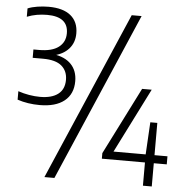

<svg xmlns="http://www.w3.org/2000/svg" viewBox="-58 -871 967 996"><g transform="rotate(5 425.0 -373.0)"><path d="M152.5 -302Q122 -302 92.5 -306.5Q63 -311 36.5 -320V-364Q64.5 -354.5 94 -349.5Q123.5 -344.5 151 -344.5Q212 -344.5 244.8 -369.8Q277.5 -395 277.5 -444Q277.5 -490 246.5 -516.5Q215.5 -543 149 -543H95.5V-586.5H125Q192 -586.5 226.5 -612.8Q261 -639 261 -685Q261 -728.5 233.2 -750Q205.5 -771.5 151 -771.5Q124 -771.5 97.8 -767Q71.5 -762.5 46.5 -752.5V-796Q68 -805 97.2 -809.5Q126.5 -814 155 -814Q230.5 -814 270.2 -781.5Q310 -749 310 -688.5Q310 -640.5 280.8 -608Q251.5 -575.5 199.5 -564.5V-571.5Q261.5 -563 293.8 -529.2Q326 -495.5 326 -441Q326 -374.5 280.8 -338.2Q235.5 -302 152.5 -302ZM210 68 588 -808H639.5L262 68ZM498.5 -53V-82L675 -432H725L549 -82L541 -95H836.5V-53ZM723 68V-95L732.5 -263H769V68Z"/></g></svg>

Font: Encode Sans SemiCondensed Light
Style: Regular
Weight: 300
Width: 4
Designer: Multiple Designers
Foundry: Impallari Type
Version: Version 3.002